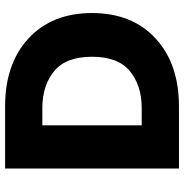

<svg xmlns="http://www.w3.org/2000/svg" viewBox="-4 -736 740 773"><g transform="rotate(-90 366.5 -350.0)"><path d="M324 0H74V-700H324Q496 -700 598 -605.5Q700 -511 700 -350Q700 -189 598 -94.5Q496 0 324 0ZM248 -150H318Q408 -150 466 -197.5Q524 -245 524 -350Q524 -455 466 -502.5Q408 -550 318 -550H248Z"/></g></svg>

Font: renner_700bold
Style: Bold
Weight: 700
Version: Version 003.000 ; ttfautohint (v0.97) -l 8 -r 50 -G 200 -x 1